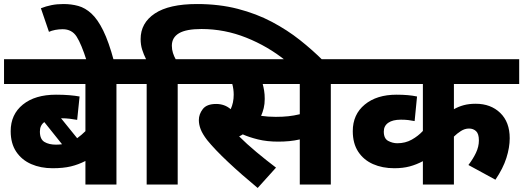

<svg xmlns="http://www.w3.org/2000/svg" viewBox="-20 -916 2597 953"><path d="M648 -499H558V0H404V-117Q369 -99 331.5 -90Q294 -81 241 -81Q182 -81 135 -101.5Q88 -122 60.5 -163Q33 -204 33 -265Q33 -348 93.5 -397Q154 -446 258 -446Q295 -446 324.5 -443.5Q354 -441 375 -437L363 -321Q347 -324 327 -326.5Q307 -329 283 -329L363 -230Q374 -238 384.5 -247Q395 -256 404 -265V-499H0V-622H648ZM178 -263Q178 -225 200.5 -211.5Q223 -198 258 -198Q273 -198 288 -200L200 -310Q178 -294 178 -263Z M410 -615Q384 -697 360.5 -734Q337 -771 291 -771Q272 -771 254 -767.5Q236 -764 223 -758L183 -875Q208 -885 235.5 -890.5Q263 -896 295 -896Q334 -896 368.5 -886.5Q403 -877 434 -848.5Q465 -820 492.5 -764Q520 -708 545 -615Z M708 -499H633V-622H705Q693 -646 685.5 -670Q678 -694 678 -722Q678 -802 748.5 -849Q819 -896 958 -896Q1068 -896 1160.5 -872Q1253 -848 1329.5 -807.5Q1406 -767 1469 -717Q1532 -667 1584 -615H1398Q1310 -686 1202.5 -729Q1095 -772 980 -772Q904 -772 868.5 -751Q833 -730 833 -689Q833 -670 838.5 -653Q844 -636 852 -622H953V-499H862V0H708Z M1622 -499V0H1468V-224Q1442 -218 1415.5 -215.5Q1389 -213 1361 -213Q1305 -213 1260.5 -224Q1216 -235 1185 -249Q1176 -243 1167 -239Q1204 -202 1252.5 -161.5Q1301 -121 1350 -84L1259 17Q1178 -50 1112 -112Q1046 -174 1008 -221Q985 -251 976 -274.5Q967 -298 967 -320Q967 -349 986.5 -374.5Q1006 -400 1053 -400Q1074 -400 1092 -393.5Q1110 -387 1125 -374Q1140 -406 1140 -446Q1140 -473 1133 -499H938V-622H1712V-499ZM1349 -336Q1383 -336 1411 -339Q1439 -342 1468 -349V-499H1284Q1288 -484 1291 -466Q1294 -448 1294 -425Q1294 -400 1289 -379.5Q1284 -359 1276 -341Q1310 -336 1349 -336Z M2557 -499H2233V-374Q2256 -387 2282 -394Q2308 -401 2341 -401Q2416 -401 2463 -355.5Q2510 -310 2510 -230Q2510 -184 2493.5 -132Q2477 -80 2439 -24L2305 -97Q2328 -127 2342.5 -157.5Q2357 -188 2357 -219Q2357 -252 2343 -265Q2329 -278 2308 -278Q2287 -278 2267.5 -265.5Q2248 -253 2233 -238V0H2079V-116Q2047 -99 2013.5 -90Q1980 -81 1937 -81Q1878 -81 1831.5 -101.5Q1785 -122 1758 -163Q1731 -204 1731 -265Q1731 -348 1790.5 -397Q1850 -446 1948 -446Q2009 -446 2050 -437L2038 -315Q2024 -318 2007 -320Q1990 -322 1970 -322Q1929 -322 1907 -306.5Q1885 -291 1885 -263Q1885 -228 1907 -216.5Q1929 -205 1952 -205Q1992 -205 2024 -223Q2056 -241 2079 -266V-499H1698V-622H2557Z"/></svg>

Font: Noto Sans ExtraBold
Style: Italic
Weight: 800
Italic angle: -12°
Designer: Monotype Design Team
Foundry: Monotype Imaging Inc.
Version: Version 2.013; ttfautohint (v1.8.4.7-5d5b)